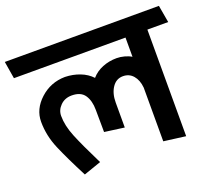

<svg xmlns="http://www.w3.org/2000/svg" viewBox="-130 -835 1121 1014"><g transform="rotate(-20 430.5 -328.5)"><path d="M632 0V-302Q628 -345 606 -370.5Q584 -396 549 -396Q511 -396 488.5 -362.5Q466 -329 466 -278V-138L355 -153L354 -278Q354 -329 332.5 -361Q311 -393 260 -393Q221 -393 196 -368Q171 -343 171 -310Q171 -256 196.5 -193Q222 -130 281 -11L183 23Q126 -87 93.5 -163Q61 -239 61 -317Q61 -388 120 -442Q179 -496 260 -497Q304 -496 343 -481Q382 -466 408 -438Q433 -467 470.5 -482Q508 -497 550 -497Q571 -497 593.5 -491Q616 -485 632 -475V-583H5L-11 -680H855L872 -583H755V16Z"/></g></svg>

Font: Palanquin SemiBold
Style: Regular
Weight: 600
Designer: Pria Ravichandran
Version: Version 1.0.4